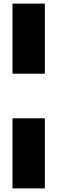

<svg xmlns="http://www.w3.org/2000/svg" viewBox="-20 -828 318 1068"><path d="M49.5 -418V-808H229.5V-418ZM49.5 220V-170H229.5V220Z"/></svg>

Font: Encode Sans Semi Condensed Black
Style: Regular
Weight: 900
Width: 4
Designer: Multiple Designers
Foundry: Impallari Type
Version: Version 3.000; ttfautohint (v1.8.3) -l 8 -r 50 -G 200 -x 14 